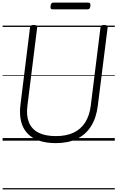

<svg xmlns="http://www.w3.org/2000/svg" viewBox="-20 -1082 903 1477"><path d="M409 19Q333 19 277.5 -1Q222 -21 188 -59Q154 -97 141.5 -151Q129 -205 137 -273L211 -871Q212 -881 218.5 -885.5Q225 -890 240 -890Q254 -890 260.5 -885.5Q267 -881 266 -871L191 -269Q181 -195 202 -142Q223 -89 275 -62Q327 -35 410 -35Q489 -35 545 -61Q601 -87 634.5 -139Q668 -191 678 -267L753 -871Q754 -881 760.5 -885.5Q767 -890 782 -890Q810 -890 808 -871L732 -266Q720 -173 679.5 -109.5Q639 -46 571 -13.5Q503 19 409 19ZM386 -1010Q374 -1010 370.5 -1016.5Q367 -1023 369 -1035Q370 -1048 375 -1055Q380 -1062 391 -1062H658Q670 -1062 673.5 -1055Q677 -1048 675 -1035Q674 -1023 669 -1016.5Q664 -1010 653 -1010ZM0 365H863V375H0ZM0 -20H863V0H0ZM0 -505H863V-500H0ZM0 -885H863V-875H0Z"/></svg>

Font: Playwrite GB J Guides
Style: Italic
Weight: 400
Italic angle: -7.01216°
Designer: Veronika Burian, José Scaglione
Foundry: TypeTogether
Version: Version 1.003